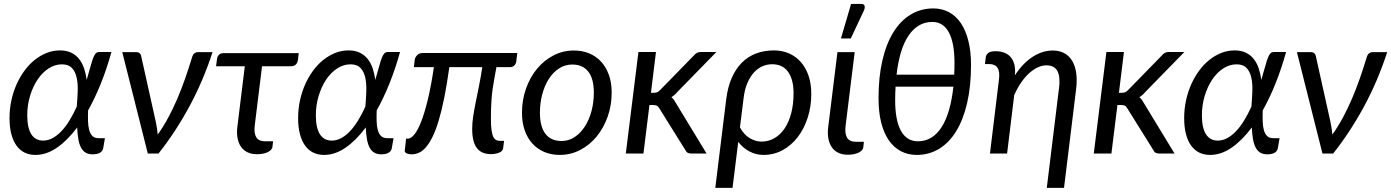

<svg xmlns="http://www.w3.org/2000/svg" viewBox="-20 -766 6942 958"><path d="M195.5 -64.5Q219.5 -64.5 242.2 -76.8Q265 -89 286 -111Q307 -133 326.2 -164.2Q345.5 -195.5 363 -234Q366.5 -274.5 367.8 -312.5Q369 -350.5 362.2 -380Q355.5 -409.5 338.5 -427.2Q321.5 -445 289 -445Q254 -445 222.5 -424.5Q191 -404 167.5 -369Q144 -334 130 -287.8Q116 -241.5 116 -190.5Q116 -128 136.2 -96.2Q156.5 -64.5 195.5 -64.5ZM536 -506.5Q513 -423.5 483.5 -350Q454 -276.5 419.5 -215Q418.5 -186 419.2 -160.8Q420 -135.5 425.2 -116.8Q430.5 -98 441.5 -87.2Q452.5 -76.5 473 -76.5H503.5L495 -27Q494 -21.5 491 -16Q488 -10.5 482 -6Q476 -1.5 466.2 1.2Q456.5 4 442 4Q421 4 406.8 -4.8Q392.5 -13.5 383.8 -30.5Q375 -47.5 370.8 -72.5Q366.5 -97.5 365 -130Q316.5 -65 264 -29Q211.5 7 157 7Q127.5 7 103.8 -4.2Q80 -15.5 63 -38.5Q46 -61.5 36.8 -96Q27.5 -130.5 27.5 -177Q27.5 -221.5 36.5 -263.8Q45.5 -306 62 -343.5Q78.5 -381 101.5 -412.5Q124.5 -444 152.5 -466.5Q180.5 -489 212.5 -501.8Q244.5 -514.5 279 -514.5Q312 -514.5 335.5 -503Q359 -491.5 374.8 -471.5Q390.5 -451.5 399.5 -424.8Q408.5 -398 412.5 -367.5Q416 -379 419.2 -391Q422.5 -403 426 -415Q434 -445 440 -463Q446 -481 451.5 -490.8Q457 -500.5 462.5 -503.5Q468 -506.5 475.5 -506.5Z M1040.5 -506Q994 -362.5 925.2 -235.2Q856.5 -108 771 0H717.5L590 -506H660Q670 -506 676.2 -500.8Q682.5 -495.5 684 -488L757.5 -157.5Q761 -141.5 763.2 -126Q765.5 -110.5 767 -94.5Q795.5 -134.5 819.8 -179.8Q844 -225 865 -274Q886 -323 904 -374.8Q922 -426.5 938 -479Q942 -494 950.2 -500Q958.5 -506 967.5 -506Z M1466.5 -466.5Q1464.5 -452 1455.8 -443.8Q1447 -435.5 1432.5 -435.5H1287.5L1251 -139.5Q1246.5 -100.5 1258.8 -80.8Q1271 -61 1304 -61H1342.5L1339.5 -34Q1338.5 -25 1331.8 -18Q1325 -11 1314.5 -6.2Q1304 -1.5 1290.8 1Q1277.5 3.5 1263 3.5Q1234.5 3.5 1214.2 -6.5Q1194 -16.5 1181.8 -34.8Q1169.5 -53 1165 -78.2Q1160.5 -103.5 1164.5 -134.5L1201.5 -435.5H1058L1063 -473Q1064.5 -484.5 1072.8 -492.8Q1081 -501 1095.5 -501H1470.5Z M1635.5 -64.5Q1659.5 -64.5 1682.2 -76.8Q1705 -89 1726 -111Q1747 -133 1766.2 -164.2Q1785.5 -195.5 1803 -234Q1806.5 -274.5 1807.8 -312.5Q1809 -350.5 1802.2 -380Q1795.5 -409.5 1778.5 -427.2Q1761.5 -445 1729 -445Q1694 -445 1662.5 -424.5Q1631 -404 1607.5 -369Q1584 -334 1570 -287.8Q1556 -241.5 1556 -190.5Q1556 -128 1576.2 -96.2Q1596.5 -64.5 1635.5 -64.5ZM1976 -506.5Q1953 -423.5 1923.5 -350Q1894 -276.5 1859.5 -215Q1858.5 -186 1859.2 -160.8Q1860 -135.5 1865.2 -116.8Q1870.5 -98 1881.5 -87.2Q1892.5 -76.5 1913 -76.5H1943.5L1935 -27Q1934 -21.5 1931 -16Q1928 -10.5 1922 -6Q1916 -1.5 1906.2 1.2Q1896.5 4 1882 4Q1861 4 1846.8 -4.8Q1832.5 -13.5 1823.8 -30.5Q1815 -47.5 1810.8 -72.5Q1806.5 -97.5 1805 -130Q1756.5 -65 1704 -29Q1651.5 7 1597 7Q1567.5 7 1543.8 -4.2Q1520 -15.5 1503 -38.5Q1486 -61.5 1476.8 -96Q1467.5 -130.5 1467.5 -177Q1467.5 -221.5 1476.5 -263.8Q1485.5 -306 1502 -343.5Q1518.5 -381 1541.5 -412.5Q1564.5 -444 1592.5 -466.5Q1620.5 -489 1652.5 -501.8Q1684.5 -514.5 1719 -514.5Q1752 -514.5 1775.5 -503Q1799 -491.5 1814.8 -471.5Q1830.5 -451.5 1839.5 -424.8Q1848.5 -398 1852.5 -367.5Q1856 -379 1859.2 -391Q1862.5 -403 1866 -415Q1874 -445 1880 -463Q1886 -481 1891.5 -490.8Q1897 -500.5 1902.5 -503.5Q1908 -506.5 1915.5 -506.5Z M2556 -459.5Q2554.5 -447.5 2546.2 -439.2Q2538 -431 2524 -431H2457Q2451.5 -400.5 2446.8 -375.5Q2442 -350.5 2438 -322.5Q2434 -294.5 2431.8 -259.2Q2429.5 -224 2429.5 -174Q2429.5 -138.5 2432.5 -116.8Q2435.5 -95 2441.5 -83Q2447.5 -71 2456.2 -67Q2465 -63 2476.5 -63H2495L2490.5 -27Q2489 -12.5 2471.5 -4.8Q2454 3 2429 3Q2382 3 2359 -27.8Q2336 -58.5 2336 -122.5Q2336 -153 2340.8 -184Q2345.5 -215 2352.8 -251.5Q2360 -288 2369 -331.8Q2378 -375.5 2386.5 -431H2222Q2210 -345 2196.8 -279Q2183.5 -213 2169 -164.8Q2154.5 -116.5 2138.5 -84Q2122.5 -51.5 2105.8 -32Q2089 -12.5 2071 -4.2Q2053 4 2034 4Q2028 4 2021.8 3Q2015.5 2 2010.2 -0.2Q2005 -2.5 2002 -6Q1999 -9.5 1999.5 -14L2006.5 -74.5H2016Q2030 -74.5 2046.5 -93.8Q2063 -113 2080 -155.2Q2097 -197.5 2113.8 -265.5Q2130.5 -333.5 2145 -431H2045L2049.5 -468.5Q2050 -474 2053.2 -479.8Q2056.5 -485.5 2061.2 -490.5Q2066 -495.5 2072.8 -498.5Q2079.5 -501.5 2088 -501.5H2561Z M2781.5 -62.5Q2818 -62.5 2847.8 -82.5Q2877.5 -102.5 2898.8 -135.8Q2920 -169 2931.5 -212.5Q2943 -256 2943 -303.5Q2943 -373.5 2915.2 -408.8Q2887.5 -444 2835.5 -444Q2798.5 -444 2768.8 -424.2Q2739 -404.5 2718 -371.5Q2697 -338.5 2685.5 -295Q2674 -251.5 2674 -204Q2674 -134 2701.5 -98.2Q2729 -62.5 2781.5 -62.5ZM2773 7Q2731.5 7 2697 -7.2Q2662.5 -21.5 2637.5 -48.5Q2612.5 -75.5 2598.5 -114.5Q2584.5 -153.5 2584.5 -203.5Q2584.5 -267.5 2604.5 -324Q2624.5 -380.5 2659.5 -422.8Q2694.5 -465 2741.8 -489.5Q2789 -514 2843.5 -514Q2885 -514 2919.5 -499.8Q2954 -485.5 2979 -458.5Q3004 -431.5 3018 -392.5Q3032 -353.5 3032 -304Q3032 -240.5 3012 -184Q2992 -127.5 2957.2 -85Q2922.5 -42.5 2875 -17.8Q2827.5 7 2773 7Z M3253 -506.5 3228 -303H3243Q3251.5 -303 3258.5 -305.5Q3265.5 -308 3274 -317L3441.5 -488.5Q3448.5 -497 3456.5 -501.8Q3464.5 -506.5 3476 -506.5H3554.5L3360.5 -308Q3346 -290.5 3330 -281Q3337.5 -275 3343 -267.2Q3348.5 -259.5 3353.5 -250L3505.5 0H3429.5Q3418.5 0 3411.2 -3.8Q3404 -7.5 3399.5 -17.5L3270 -225Q3264 -235.5 3257.5 -238.8Q3251 -242 3237 -242H3220.5L3190.5 0H3102.5L3165.5 -506.5Z M3672 -130.5Q3692 -93.5 3721.2 -76.5Q3750.5 -59.5 3779.5 -59.5Q3814.5 -59.5 3844 -76.5Q3873.5 -93.5 3894.8 -125Q3916 -156.5 3927.8 -201Q3939.5 -245.5 3939.5 -301Q3939.5 -338 3931.8 -365.2Q3924 -392.5 3910.2 -410.2Q3896.5 -428 3876.8 -436.8Q3857 -445.5 3833 -445.5Q3807.5 -445.5 3784 -435.2Q3760.5 -425 3741.5 -404Q3722.5 -383 3708.8 -350.8Q3695 -318.5 3690 -274.5ZM3603.5 -271Q3611 -331 3630.8 -376.5Q3650.5 -422 3681 -452.8Q3711.5 -483.5 3752 -499Q3792.5 -514.5 3841.5 -514.5Q3882 -514.5 3916.2 -499.8Q3950.5 -485 3975.2 -457.2Q4000 -429.5 4014 -389Q4028 -348.5 4028 -297.5Q4028 -234.5 4010.2 -179.2Q3992.5 -124 3960.8 -82.5Q3929 -41 3885.2 -17Q3841.5 7 3789.5 7Q3752 7 3719.2 -10.5Q3686.5 -28 3663.5 -58L3635 171.5H3549Z M4158.5 -506H4244.5L4199 -137Q4194.5 -98.5 4206.8 -78.5Q4219 -58.5 4252 -58.5H4290.5L4287.5 -31.5Q4286.5 -22.5 4279.8 -15.5Q4273 -8.5 4262.8 -3.8Q4252.5 1 4239 3.5Q4225.5 6 4211 6Q4182.5 6 4162.2 -4Q4142 -14 4129.8 -32.2Q4117.5 -50.5 4113 -76Q4108.5 -101.5 4112.5 -132.5ZM4176 -574 4226.5 -746.5H4277.5Q4290 -746.5 4293.5 -737.8Q4297 -729 4291 -714.5L4225 -574Z M4448.5 -333.5Q4447.5 -317.5 4447 -300.2Q4446.5 -283 4446.5 -265.5Q4446.5 -166 4475.2 -113.5Q4504 -61 4560 -61Q4597 -61 4626.8 -79.2Q4656.5 -97.5 4678.8 -132.5Q4701 -167.5 4715.5 -218.2Q4730 -269 4737 -333.5ZM4741 -393.5Q4742.5 -421 4742.5 -451.5Q4742.5 -552 4714.5 -604.2Q4686.5 -656.5 4632 -656.5Q4594.5 -656.5 4564.8 -638.8Q4535 -621 4512.5 -587.2Q4490 -553.5 4475.2 -504.5Q4460.5 -455.5 4453.5 -393.5ZM4637 -724Q4680.5 -724 4715.5 -705Q4750.5 -686 4774.8 -649.8Q4799 -613.5 4812 -561.2Q4825 -509 4825 -442.5Q4825 -335.5 4805.5 -251.8Q4786 -168 4750.5 -110.5Q4715 -53 4665 -23Q4615 7 4554.5 7Q4509.5 7 4474.2 -12Q4439 -31 4414.2 -67Q4389.5 -103 4376.5 -155.5Q4363.5 -208 4363.5 -275Q4363.5 -382 4383 -465.5Q4402.5 -549 4438.5 -606.5Q4474.5 -664 4525 -694Q4575.5 -724 4637 -724Z M4898.5 -480Q4900 -493 4911 -501.8Q4922 -510.5 4947.5 -510.5Q4971 -510.5 4990 -503.5Q5009 -496.5 5022 -482Q5035 -467.5 5041 -444.8Q5047 -422 5044 -390Q5083.5 -451 5132.5 -482.5Q5181.5 -514 5233 -514Q5265 -514 5289.2 -501.2Q5313.5 -488.5 5328.8 -464Q5344 -439.5 5349.5 -403.8Q5355 -368 5349.5 -322.5L5289 171.5H5203L5263.5 -322.5H5264Q5271.5 -382.5 5256.2 -411.2Q5241 -440 5200.5 -440Q5179.5 -440 5157.2 -429.5Q5135 -419 5114 -399.8Q5093 -380.5 5074.2 -353Q5055.5 -325.5 5040.5 -291.5L5005 0H4919.5L4964.5 -370Q4969.5 -409.5 4957 -428Q4944.5 -446.5 4914.5 -446.5H4894.5Z M5588 -506.5 5563 -303H5578Q5586.5 -303 5593.5 -305.5Q5600.5 -308 5609 -317L5776.5 -488.5Q5783.5 -497 5791.5 -501.8Q5799.5 -506.5 5811 -506.5H5889.5L5695.5 -308Q5681 -290.5 5665 -281Q5672.5 -275 5678 -267.2Q5683.5 -259.5 5688.5 -250L5840.5 0H5764.5Q5753.5 0 5746.2 -3.8Q5739 -7.5 5734.5 -17.5L5605 -225Q5599 -235.5 5592.5 -238.8Q5586 -242 5572 -242H5555.5L5525.5 0H5437.5L5500.5 -506.5Z M6056.5 -64.5Q6080.5 -64.5 6103.2 -76.8Q6126 -89 6147 -111Q6168 -133 6187.2 -164.2Q6206.5 -195.5 6224 -234Q6227.5 -274.5 6228.8 -312.5Q6230 -350.5 6223.2 -380Q6216.5 -409.5 6199.5 -427.2Q6182.5 -445 6150 -445Q6115 -445 6083.5 -424.5Q6052 -404 6028.5 -369Q6005 -334 5991 -287.8Q5977 -241.5 5977 -190.5Q5977 -128 5997.2 -96.2Q6017.5 -64.5 6056.5 -64.5ZM6397 -506.5Q6374 -423.5 6344.5 -350Q6315 -276.5 6280.5 -215Q6279.5 -186 6280.2 -160.8Q6281 -135.5 6286.2 -116.8Q6291.5 -98 6302.5 -87.2Q6313.5 -76.5 6334 -76.5H6364.5L6356 -27Q6355 -21.5 6352 -16Q6349 -10.5 6343 -6Q6337 -1.5 6327.2 1.2Q6317.5 4 6303 4Q6282 4 6267.8 -4.8Q6253.5 -13.5 6244.8 -30.5Q6236 -47.5 6231.8 -72.5Q6227.5 -97.5 6226 -130Q6177.5 -65 6125 -29Q6072.5 7 6018 7Q5988.5 7 5964.8 -4.2Q5941 -15.5 5924 -38.5Q5907 -61.5 5897.8 -96Q5888.5 -130.5 5888.5 -177Q5888.5 -221.5 5897.5 -263.8Q5906.5 -306 5923 -343.5Q5939.5 -381 5962.5 -412.5Q5985.5 -444 6013.5 -466.5Q6041.5 -489 6073.5 -501.8Q6105.5 -514.5 6140 -514.5Q6173 -514.5 6196.5 -503Q6220 -491.5 6235.8 -471.5Q6251.5 -451.5 6260.5 -424.8Q6269.5 -398 6273.5 -367.5Q6277 -379 6280.2 -391Q6283.5 -403 6287 -415Q6295 -445 6301 -463Q6307 -481 6312.5 -490.8Q6318 -500.5 6323.5 -503.5Q6329 -506.5 6336.5 -506.5Z M6901.5 -506Q6855 -362.5 6786.2 -235.2Q6717.5 -108 6632 0H6578.5L6451 -506H6521Q6531 -506 6537.2 -500.8Q6543.5 -495.5 6545 -488L6618.5 -157.5Q6622 -141.5 6624.2 -126Q6626.5 -110.5 6628 -94.5Q6656.5 -134.5 6680.8 -179.8Q6705 -225 6726 -274Q6747 -323 6765 -374.8Q6783 -426.5 6799 -479Q6803 -494 6811.2 -500Q6819.5 -506 6828.5 -506Z"/></svg>

Font: Lato 2
Style: Italic
Weight: 400
Italic angle: -7°
Designer: Lukasz Dziedzic with Adam Twardoch and Botio Nikoltchev
Foundry: tyPoland Lukasz Dziedzic
Version: Version 2.015; 2015-08-06; http://www.latofonts.com/